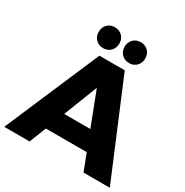

<svg xmlns="http://www.w3.org/2000/svg" viewBox="-207 -1071 1187 1233"><g transform="rotate(30 386.5 -454.5)"><path d="M0 0ZM583 0 535.2 -124H231.9L183.1 0H-4.9L295.9 -701.2H483.9L777.8 0ZM287.1 -264.2H481L384.8 -514.2ZM368.2 -832Q368.2 -798.8 346.7 -776.9Q325.2 -754.9 292 -754.9Q257.8 -754.9 236.6 -776.9Q215.3 -798.8 215.3 -832Q215.3 -866.2 236.8 -887.7Q258.3 -909.2 292 -909.2Q325.2 -909.2 346.7 -887.7Q368.2 -866.2 368.2 -832ZM560.1 -832Q560.1 -798.8 538.6 -776.9Q517.1 -754.9 484.4 -754.9Q450.2 -754.9 428.7 -776.9Q407.2 -798.8 407.2 -832Q407.2 -866.2 428.7 -887.7Q450.2 -909.2 484.4 -909.2Q517.1 -909.2 538.6 -887.7Q560.1 -866.2 560.1 -832Z"/></g></svg>

Font: Argentum Sans
Style: Bold
Weight: 700
Designer: Julieta Ulanovsky (Modified by Cristiano Sobral)
Foundry: Julieta Ulanovsky
Version: Version 1.000; ttfautohint (v1.5.65-e2d9)